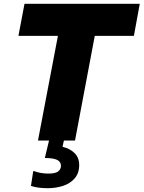

<svg xmlns="http://www.w3.org/2000/svg" viewBox="-20 -740 756 1011"><path d="M109 -720H716L685 -551H479L375 0H180L285 -551H77ZM159 161Q194 174 235 174Q272 174 286.5 162.5Q301 151 301 133Q301 112 281 102Q261 92 216 92L244 -24H322L309 33Q348 42 372.5 66Q397 90 397 129Q397 172 373 199.5Q349 227 311 239Q273 251 232 251Q205 251 183 248Q161 245 143 239L155 161Z"/></svg>

Font: Kufam ExtraBold
Style: Italic
Weight: 800
Italic angle: -11°
Designer: Artur Schmal
Foundry: Original Type
Version: Version 1.301; ttfautohint (v1.8.3)